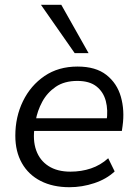

<svg xmlns="http://www.w3.org/2000/svg" viewBox="-20 -773 572 802"><path d="M270 9Q201 9 150 -17Q99 -43 71.5 -91.5Q44 -140 44 -206Q44 -285 76 -350.5Q108 -416 166 -455.5Q224 -495 304 -495Q380 -495 424.5 -460Q469 -425 485 -368.5Q501 -312 492 -247L489 -226H107L115 -279H443L425 -266Q432 -313 422 -351Q412 -389 383 -412Q354 -435 303 -435Q249 -435 213 -410.5Q177 -386 156.5 -348Q136 -310 129 -269L125 -245Q116 -188 131 -145.5Q146 -103 182.5 -79.5Q219 -56 274 -56Q320 -56 360 -69.5Q400 -83 432 -112L459 -57Q425 -25 374 -8Q323 9 270 9ZM292 -551 151 -753H236L350 -551Z"/></svg>

Font: Nunito Sans 12pt
Style: Italic
Weight: 400
Italic angle: -9°
Designer: Vernon Adams
Foundry: Vernon Adams
Version: Version 3.101;gftools[0.9.27]